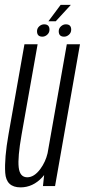

<svg xmlns="http://www.w3.org/2000/svg" viewBox="-20 -784 357 809"><path d="M161 0 166 -46.5Q162 -41.5 158 -37Q118.5 5.5 66.5 5.5Q6 5.5 2 -55.8Q-2 -117 16 -218.5L83 -597.5H138.5L71 -217Q54 -120.5 58.8 -78.8Q63.5 -37 95 -37Q124 -37 150 -72Q172 -102 180.5 -138.5L261.5 -597.5H317L212 0ZM158.5 -629.5Q136 -629.5 136 -652.5Q136 -664.5 145.2 -673Q154.5 -681.5 166 -681.5Q188.5 -681.5 188.5 -659Q188.5 -646.5 179.2 -638Q170 -629.5 158.5 -629.5ZM250 -629.5Q227.5 -629.5 227.5 -652.5Q227.5 -664.5 236.8 -673Q246 -681.5 257.5 -681.5Q280 -681.5 280 -659Q280 -646.5 270.8 -638Q261.5 -629.5 250 -629.5ZM184 -694.5 235.5 -763.5H278.5L215 -694.5Z"/></svg>

Font: Anybody Condensed Light
Style: Italic
Weight: 300
Width: 3
Italic angle: -10°
Designer: Tyler Finck
Foundry: Etcetera Type Company
Version: Version 1.010; ttfautohint (v1.8.3) -l 8 -r 50 -G 200 -x 14 